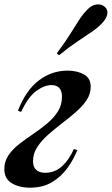

<svg xmlns="http://www.w3.org/2000/svg" viewBox="-33 -855 518 889"><path d="M176 -55Q221 -55 254 -85Q287 -115 309 -165L325 -160Q307 -115 278 -75.5Q249 -36 207 -11Q165 14 106 14Q55 14 21 -7Q-13 -28 -13 -72Q-13 -108 6.5 -136.5Q26 -165 56.5 -188.5Q87 -212 121 -235Q155 -258 185.5 -283.5Q216 -309 235 -339Q254 -369 254 -408Q254 -433 242 -447Q230 -461 206 -461Q172 -461 134.5 -433.5Q97 -406 65 -337L50 -342Q86 -436 146 -482Q206 -528 280 -528Q324 -528 355.5 -510.5Q387 -493 387 -454Q387 -420 368 -391.5Q349 -363 318.5 -336.5Q288 -310 254 -284Q220 -258 189.5 -231Q159 -204 139.5 -174Q120 -144 120 -109Q120 -81 135 -68Q150 -55 176 -55ZM230 -608Q268 -659 291.5 -696.5Q315 -734 332.5 -761.5Q350 -789 371 -810Q389 -830 412 -834Q435 -838 453 -823Q468 -808 463.5 -787.5Q459 -767 437 -745Q418 -725 390.5 -706.5Q363 -688 325.5 -663Q288 -638 240 -599Z"/></svg>

Font: Playfair Display SemiBold
Style: Italic
Weight: 600
Italic angle: -14°
Designer: Claus Eggers Sørensen
Foundry: Claus Eggers Sørensen
Version: Version 1.203